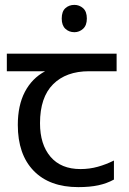

<svg xmlns="http://www.w3.org/2000/svg" viewBox="-20 -757 530 787"><path d="M285 -737Q305 -737 320.5 -723.5Q336 -710 336 -681Q336 -653 320.5 -639Q305 -625 285 -625Q263 -625 248 -639Q233 -653 233 -681Q233 -710 248 -723.5Q263 -737 285 -737ZM301 10Q183 10 118 -57Q53 -124 53 -245Q53 -325 82 -380.5Q111 -436 165 -465H8V-537H458V-465H345Q251 -465 197.5 -411.5Q144 -358 144 -252Q144 -165 187 -114.5Q230 -64 310 -64Q347 -64 381 -73.5Q415 -83 447 -99V-21Q418 -5 383 2.5Q348 10 301 10Z"/></svg>

Font: hexutamil05
Style: Book
Weight: 400
Designer: Jelle Bosma - Monotype Design Team
Foundry: Monotype Imaging Inc.
Version: Version 2.003